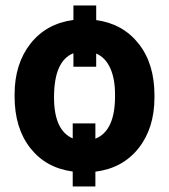

<svg xmlns="http://www.w3.org/2000/svg" viewBox="-20 -607 604 687"><path d="M32.2 -269Q32.2 -377.9 88.6 -450.2Q145 -522.5 242.7 -535.6V-587.4H324.2V-535.2Q419.9 -522 476.3 -450.4Q532.7 -378.9 532.7 -266.1V-258.8Q532.7 -148.4 475.8 -76.7Q418.9 -4.9 321.3 7.3V60.1H240.2V6.8Q143.6 -6.3 87.9 -77.9Q32.2 -149.4 32.2 -261.7ZM321.3 -110.8Q391.6 -138.7 391.6 -262.2V-269Q391.6 -325.7 374.3 -363.5Q356.9 -401.4 324.2 -415.5V-368.2H242.7V-416.5Q173.3 -389.2 173.3 -258.8Q173.3 -140.6 240.2 -111.8V-165.5H321.3Z"/></svg>

Font: Robotiche
Style: Bold
Weight: 700
Designer: Google
Version: Version 2.001150; 2014